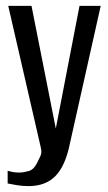

<svg xmlns="http://www.w3.org/2000/svg" viewBox="-20 -515 367 652"><path d="M77 117Q54 117 35.5 113.5Q17 110 6 108V65Q10 66 20.5 68.5Q31 71 45 71Q59 71 77 66Q95 61 106 38Q110 29 116.5 16.5Q123 4 119 -12L8 -495H87L170 -76H169L250 -495H322L217 -26Q202 48 168.5 82.5Q135 117 77 117Z"/></svg>

Font: Alumni Sans Medium
Style: Regular
Weight: 500
Designer: Robert E. Leuschke
Foundry: Robert E. Leuschke
Version: Version 1.018